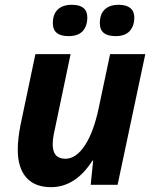

<svg xmlns="http://www.w3.org/2000/svg" viewBox="-20 -772 644 802"><path d="M127.9 -545.9 65.9 -251C58.1 -211.9 54.2 -177.2 54.2 -147C54.2 -96.2 66.1 -57.4 89.8 -30.5C113.6 -3.7 147.9 9.8 192.9 9.8C261.2 9.8 319 -27.2 366.2 -101.1H369.1L358.9 0H471.2L586.9 -545.9H439.9L392.1 -319.8C378.1 -253.4 358.9 -201.7 334.5 -164.6C310.1 -127.4 282.9 -108.9 252.9 -108.9C217.8 -108.9 200.2 -128.9 200.2 -168.9C200.2 -185.5 202.8 -204.9 208 -227.1L274.9 -545.9ZM397 -674.8C397 -639 418.9 -621.1 462.9 -621.1C489.3 -621.1 508.9 -628.2 521.7 -642.3C534.6 -656.5 541 -675.5 541 -699.2C541 -716.1 535.5 -729.2 524.4 -738.3C513.3 -747.4 497.2 -752 476.1 -752C450.7 -752 431.2 -745.4 417.5 -732.4C403.8 -719.4 397 -700.2 397 -674.8ZM200.7 -674.8C200.7 -639 222.7 -621.1 266.6 -621.1C293.3 -621.1 313 -628.2 325.7 -642.3C338.4 -656.5 344.7 -675.5 344.7 -699.2C344.7 -734.4 323.1 -752 279.8 -752C254.7 -752 235.3 -745.4 221.4 -732.4C207.6 -719.4 200.7 -700.2 200.7 -674.8Z"/></svg>

Font: OpenSans
Style: Bold Italic
Weight: 700
Italic angle: -12°
Foundry: Ascender Corporation
Version: Version 1.10; ttfautohint (v1.2) -l 8 -r 50 -G 200 -x 14 -D 